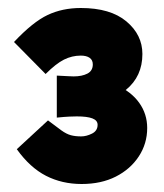

<svg xmlns="http://www.w3.org/2000/svg" viewBox="-20 -799 411 480"><path d="M184 -339Q135 -339 95 -359.5Q55 -380 22 -426L100 -498Q121 -482 133.5 -473Q146 -464 157 -461Q168 -458 183 -458Q196 -458 210 -465Q224 -472 224 -487Q224 -498 211 -503Q198 -508 172 -508Q165 -508 153.5 -507.5Q142 -507 122 -505V-610Q142 -609 151 -608.5Q160 -608 164 -608Q185 -608 198.5 -615Q212 -622 212 -638Q212 -649 204 -654.5Q196 -660 182 -660Q160 -660 140 -650Q120 -640 94 -614L15 -694Q62 -744 99 -761.5Q136 -779 182 -779Q256 -779 296 -745.5Q336 -712 336 -664Q336 -608 295 -574.5Q254 -541 175 -541L176 -604Q232 -604 270 -587Q308 -570 328 -542Q348 -514 348 -479Q348 -440 327 -408Q306 -376 269.5 -357.5Q233 -339 184 -339Z"/></svg>

Font: Gabarito Black
Style: Regular
Weight: 900
Designer: Leandro Assis / Alvaro Franca / Felipe Casaprima
Foundry: Naipe Foundry
Version: Version 1.000